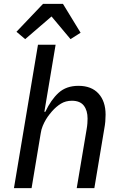

<svg xmlns="http://www.w3.org/2000/svg" viewBox="-20 -971 640 991"><path d="M176 -740H267L209 -394H214Q243 -456 282.5 -492Q322 -528 385 -528Q452 -528 488.5 -488Q525 -448 525 -379Q525 -362 523.5 -344Q522 -326 518 -305L467 0H376L427 -303Q430 -320 431 -334Q432 -348 432 -359Q432 -401 412.5 -426Q393 -451 351 -451Q319 -451 294.5 -436Q270 -421 248 -396Q243 -390 234.5 -379.5Q226 -369 217 -354Q208 -339 200.5 -321Q193 -303 190 -282L143 0H52ZM305 -951 396 -802 344 -769 246 -886 110 -769 65 -807 202 -951Z"/></svg>

Font: IBM Plex Mono Text
Style: Italic
Weight: 450
Italic angle: -9°
Monospace: yes
Designer: Mike Abbink, Paul van der Laan, Pieter van Rosmalen
Foundry: Bold Monday
Version: Version 2.1